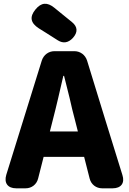

<svg xmlns="http://www.w3.org/2000/svg" viewBox="-20 -1023 700 1043"><path d="M231 -844 294 -804C324 -785 352 -791 376 -817C403 -847 403 -877 371 -903L318 -946L275 -981C237 -1012 204 -1010 173 -972C139 -931 146 -898 191 -869ZM552 -372 453 -694C443 -725 416 -745 384 -745H276C244 -745 217 -725 207 -694L14 -73C1 -29 22 0 68 0H119C152 0 179 -21 187 -53L217 -171H327H437L467 -53C475 -21 502 0 535 0H592C638 0 659 -29 645 -72ZM358 -491C367 -450 377 -409 387 -372L403 -309H251L267 -372C277 -409 286 -449 296 -490C306 -531 315 -572 324 -611H328C338 -573 348 -532 358 -491Z"/></svg>

Font: GenSenRounded2 TW H
Style: Regular
Weight: 900
Version: Version 2.100;PS 2.1;hotconv 16.6.51;makeotf.lib2.5.65220 DE